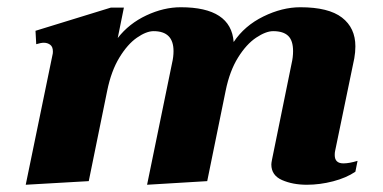

<svg xmlns="http://www.w3.org/2000/svg" viewBox="-20 -500 1056 530"><path d="M967 -56 961 -26Q936 -9 899.5 0.5Q863 10 827 10Q788 10 758.5 -3Q729 -16 729 -46Q729 -50 731 -60L785 -325Q789 -342 789 -359Q789 -388 775.5 -401Q762 -414 734 -414Q714 -414 687 -396Q660 -378 637 -341Q614 -304 603 -250L552 0L386 10L455 -326Q459 -343 459 -359Q459 -414 404 -414Q384 -414 358 -396Q332 -378 309.5 -341Q287 -304 276 -250L225 0L51 10L125 -349Q126 -352 126 -358Q126 -371 118.5 -376.5Q111 -382 101 -382Q93 -382 80 -378L78 -415L286 -479H322L305 -395Q336 -435 384 -457.5Q432 -480 479 -480Q618 -480 625 -384Q655 -429 707 -454.5Q759 -480 809 -480Q887 -480 924 -451.5Q961 -423 961 -372Q961 -356 958 -339L905 -83Q904 -79 904 -72Q904 -49 928 -49Q944 -49 967 -56Z"/></svg>

Font: Taviraj
Style: Bold Italic
Weight: 700
Italic angle: -12°
Designer: Katatrad Team
Foundry: CadsonDemak
Version: Version 1.001